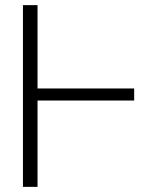

<svg xmlns="http://www.w3.org/2000/svg" viewBox="-20 -727 610 747"><path d="M502 -335.9H126V0H69.3V-707H126V-382.8H502Z"/></svg>

Font: Pretendard ExtraLight
Style: Regular
Weight: 200
Designer: Base glyphs from Inter by Rasmus Andersson; Hangeul glyphs from Noto Sans CJK(Source Han Sans) by Jang Soo-young and Kan
Foundry: Kil Hyung-jin
Version: Version 1.309